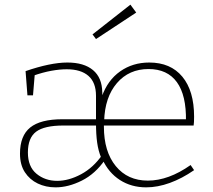

<svg xmlns="http://www.w3.org/2000/svg" viewBox="-20 -799 918 826"><path d="M98 -389 90 -493Q142 -511 187.5 -520.5Q233 -530 270 -530Q341 -530 380 -497.5Q419 -465 420 -402L421 -379L418 -383Q443 -454 497 -492Q551 -530 622 -530Q714 -530 764.5 -469Q815 -408 815 -297Q815 -281 814.5 -274.5Q814 -268 813 -259H418L427 -271V-254Q427 -147 478 -84.5Q529 -22 616 -22Q705 -22 800 -89L815 -67Q763 -31 710.5 -12Q658 7 609 7Q545 7 496 -24.5Q447 -56 421 -113L432 -112Q390 -51 332 -22Q274 7 219 7Q177 7 142.5 -9.5Q108 -26 87 -58Q66 -90 66 -138Q66 -215 110 -250.5Q154 -286 248 -286H402L393 -276V-387Q393 -444 360.5 -472.5Q328 -501 267 -501Q237 -501 201 -494.5Q165 -488 122 -473L130 -485L122 -389ZM415 -121Q403 -150 398 -185.5Q393 -221 393 -270L402 -259H253Q171 -259 135.5 -232.5Q100 -206 100 -143Q100 -82 137 -51.5Q174 -21 226 -21Q276 -21 329 -49.5Q382 -78 420 -133ZM428 -278 419 -286H790L780 -278Q782 -389 741 -445.5Q700 -502 619 -502Q535 -502 483 -441.5Q431 -381 428 -278ZM393 -631 378 -651 541 -779 566 -745Z"/></svg>

Font: Bitter Thin ExtraLight
Style: Regular
Weight: 250
Version: Version 2.002